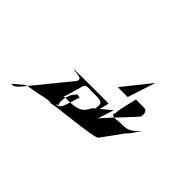

<svg xmlns="http://www.w3.org/2000/svg" viewBox="-104 -841 1071 1071"><g transform="rotate(45 431.0 -306.0)"><path d="M49 -20C68 -20 68 -16 96 -44L293 -285C310 -307 300 -320 251 -321C244 -321 236 -328 229 -325C229 -325 518 -328 511 -325C511 -325 496 -257 490 -254C490 -254 485 -257 478 -254C486 -300 483 -310 404 -307C404 -307 366 -310 360 -307C350 -307 351 -306 341 -292C341 -292 311 -180 306 -177L361 -179C422 -182 443 -198 464 -242L558 -320L521 -205C522 -206 515 -206 515 -206C519 -227 694 -398 691 -406C693 -420 693 -444 674 -449L603 -450C603 -447 572 -325 577 -323C569 -296 570 -294 600 -292C599 -294 633 -295 631 -296C686 -294 707 -300 754 -352C733 -326 719 -296 695 -274L605 -150C584 -130 297 -109 274 -96C277 -97 285 -108 288 -108C287 -109 296 -111 295 -112C326 -115 337 -123 348 -156L371 -229C394 -235 333 -240 353 -240L331 -213C313 -174 309 -141 320 -124C302 -112 295 -103 303 -101H260C253 -101 235 -94 230 -98C228 -91 116 -76 111 -72ZM483 -427H561C561 -428 614 -591 615 -592C614 -591 483 -428 483 -427Z"/></g></svg>

Font: Zinc
Style: Obl
Weight: 400
Version: Version 1